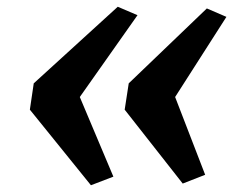

<svg xmlns="http://www.w3.org/2000/svg" viewBox="-20 -585 734 569"><path d="M329 -565 387.5 -540 216.5 -297.5 316 -61.5 249.5 -36 68.5 -260 80 -338ZM593 -560 651 -535 499 -297.5 588 -67 521.5 -41 349.5 -260 361.5 -338Z"/></svg>

Font: Merriweather 24pt SemiCondensed Black
Style: Italic
Weight: 900
Width: 4
Italic angle: -7.8°
Designer: Eben Sorkin
Foundry: Eben Sorkin
Version: Version 2.101